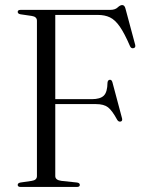

<svg xmlns="http://www.w3.org/2000/svg" viewBox="-20 -739 582 759"><path d="M416 -700Q435 -700 445 -709.5Q455 -719 463 -719Q472.5 -719 476 -705L514.5 -561.5Q517 -550.5 507.5 -548.5Q498.5 -546.5 494 -556.5Q472 -607.5 453.5 -634Q435 -660.5 414.8 -670.2Q394.5 -680 366.5 -680H198.5V-347H343Q376 -347 390.2 -360.8Q404.5 -374.5 405 -412.5Q406 -422 413 -423.5Q421.5 -425 424.5 -413.5L462.5 -271Q465 -260.5 457 -258.5Q449 -256.5 443.5 -265Q423.5 -302 407 -314.8Q390.5 -327.5 359.5 -327.5H198.5V-43Q198.5 -27 223 -24L284 -17.5Q295.5 -16 295.5 -8Q295.5 0 284 0H61.5Q50 0 50 -8Q50 -15.5 61 -17.5L105.5 -24Q126 -27 126 -43V-657Q126 -673 105.5 -676L61 -682.5Q50 -684.5 50 -692Q50 -700 61.5 -700Z"/></svg>

Font: Fraunces 72pt Light
Style: Regular
Weight: 300
Version: Version 1.000;[0bf87f6ff]